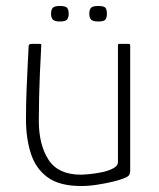

<svg xmlns="http://www.w3.org/2000/svg" viewBox="-20 -619 533 643"><path d="M252 4Q179 4 139 -25.5Q99 -55 83 -106Q67 -157 67 -219Q67 -270 69 -319Q71 -368 73 -407Q75 -446 76 -465Q77 -470 79.5 -471Q82 -472 87 -472H110Q116 -472 117.5 -471Q119 -470 118 -464Q118 -456 116.5 -431Q115 -406 113.5 -370.5Q112 -335 111 -294.5Q110 -254 110 -215Q110 -134 142.5 -84Q175 -34 251 -34Q260 -34 280.5 -36Q301 -38 322.5 -42.5Q344 -47 359.5 -55.5Q375 -64 375 -75V-467Q375 -469 376 -470.5Q377 -472 378 -472H411Q413 -472 414.5 -471Q416 -470 416 -467V-48Q416 -36 410.5 -30.5Q405 -25 387 -19Q380 -16 357.5 -10.5Q335 -5 306 -0.5Q277 4 252 4ZM210 -573Q210 -560 204.5 -553.5Q199 -547 180 -547Q163 -547 157 -553.5Q151 -560 151 -573Q151 -587 157 -593Q163 -599 180 -599Q199 -599 204.5 -593Q210 -587 210 -573ZM338 -573Q338 -560 333 -553.5Q328 -547 309 -547Q291 -547 285 -553.5Q279 -560 279 -573Q279 -587 285 -593Q291 -599 309 -599Q328 -599 333 -593Q338 -587 338 -573Z"/></svg>

Font: Glory Thin ExtraLight
Style: Regular
Weight: 250
Version: Version 1.011